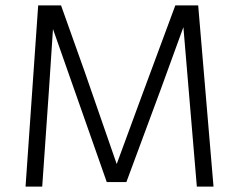

<svg xmlns="http://www.w3.org/2000/svg" viewBox="-20 -694 888 714"><path d="M137 0H75L122 -674H207L295 -427L414 -84Q483 -273 632 -674H717L774 0H712L662 -593Q598 -414 450 -17H377L177 -586Q168 -439 137 0Z"/></svg>

Font: Hind Kochi Light
Style: Regular
Weight: 300
Designer: Dhruvi Tolia
Foundry: Indian Type Foundry
Version: Version 0.702;PS 1.0;hotconv 1.0.81;makeotf.lib2.5.63406